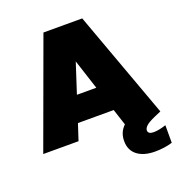

<svg xmlns="http://www.w3.org/2000/svg" viewBox="-162 -838 1096 1191"><g transform="rotate(-20 386.5 -242.5)"><path d="M654 82Q654 107 691 107Q725 107 773 91V207Q720 223 659 223Q584 223 541.5 190Q499 157 499 97Q499 69 508 45.5Q517 22 539 0L504 -107H268L233 0H0L259 -708H515L773 0L729 19Q686 38 670 53Q654 68 654 82ZM450 -274 386 -471 322 -274Z"/></g></svg>

Font: Fz Poppins Black
Style: Regular
Weight: 900
Designer: Ninad Kale (Devanagari), Jonny Pinhorn (Latin)
Foundry: Indian Type Foundry
Version: Vit hóa bi Vntype.Com & FontZin.Com